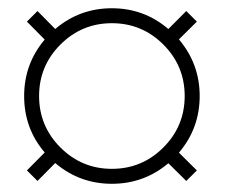

<svg xmlns="http://www.w3.org/2000/svg" viewBox="-20 -570 550 470"><path d="M39.1 -335Q39.1 -413.6 89.4 -473.1L45.9 -517.1L71.8 -543L115.2 -499Q174.8 -549.8 253.9 -549.8Q332.5 -549.8 392.1 -499L436 -543L461.9 -517.1L418 -473.6Q468.8 -413.6 468.8 -335Q468.8 -255.9 418 -196.3L461.9 -152.8L436 -127L392.1 -170.4Q332.5 -120.1 253.9 -120.1Q174.8 -120.1 115.2 -170.9L71.8 -127L45.9 -152.8L89.4 -196.8Q39.1 -255.4 39.1 -335ZM127.9 -460.9Q75.7 -408.7 75.7 -335Q75.7 -261.2 127.9 -209Q180.2 -156.7 253.9 -156.7Q327.6 -156.7 379.9 -209Q432.1 -261.2 432.1 -335Q432.1 -408.7 379.9 -460.9Q327.6 -513.2 253.9 -513.2Q180.2 -513.2 127.9 -460.9Z"/></svg>

Font: Flanker
Style: Italic
Weight: 400
Italic angle: -12°
Designer: Flanker
Version: Version 2.027